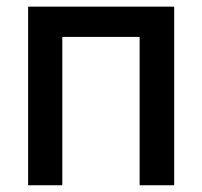

<svg xmlns="http://www.w3.org/2000/svg" viewBox="-20 -550 601 570"><path d="M63.5 -530.3H497.1V0H394.5V-440.4H165V0H63.5Z"/></svg>

Font: Pretendard Medium
Style: Regular
Weight: 500
Designer: Base glyphs from Inter by Rasmus Andersson; Hangeul glyphs from Noto Sans CJK(Source Han Sans) by Jang Soo-young and Kan
Foundry: Kil Hyung-jin
Version: Version 1.309